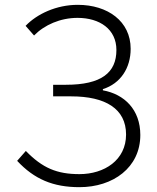

<svg xmlns="http://www.w3.org/2000/svg" viewBox="-20 -762 649 795"><path d="M309 13C448 13 561 -68 561 -203C561 -308 495 -372 406 -388V-393C479 -416 521 -480 521 -560C521 -674 426 -742 302 -742C213 -742 133 -704 86 -655L121 -615C164 -659 230 -688 301 -688C393 -688 462 -641 462 -555C462 -461 400 -411 253 -411H200V-363H275C416 -363 502 -312 502 -205C502 -99 412 -41 309 -41C216 -41 156 -66 87 -137L51 -96C122 -20 200 13 309 13Z"/></svg>

Font: Noto Sans CJK SC Light
Style: Regular
Weight: 300
Designer: Ryoko NISHIZUKA 西塚涼子 (kana, bopomofo & ideographs); Paul D. Hunt (Latin, Greek & Cyrillic); Sandoll Communications 산돌커뮤니
Foundry: Adobe
Version: Version 2.004;hotconv 1.0.118;makeotfexe 2.5.65603